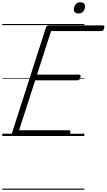

<svg xmlns="http://www.w3.org/2000/svg" viewBox="-20 -1190 934 1680"><path d="M107 0Q92 0 86 -5.5Q80 -11 84 -23L382 -949Q386 -959 392.5 -963.5Q399 -968 414 -968H880Q891 -968 893 -962Q895 -956 891 -943Q888 -930 882 -924Q876 -918 865 -918H427L304 -537H671Q682 -537 684 -530.5Q686 -524 684 -512Q680 -499 673.5 -493Q667 -487 657 -487H288L147 -50H582Q593 -50 595.5 -44Q598 -38 594 -25Q591 -12 584.5 -6Q578 0 568 0ZM666 -1072Q649 -1072 637.5 -1080.5Q626 -1089 626 -1107Q626 -1131 641 -1150.5Q656 -1170 684 -1170Q701 -1170 712.5 -1161Q724 -1152 724 -1134Q724 -1110 709.5 -1091Q695 -1072 666 -1072ZM0 460H718V470H0ZM0 -20H718V0H0ZM0 -505H718V-500H0ZM0 -980H718V-970H0Z"/></svg>

Font: Playwrite NO Guides
Style: Regular
Weight: 400
Designer: Veronika Burian, José Scaglione
Foundry: TypeTogether
Version: Version 1.003